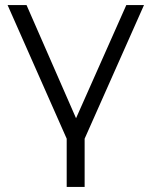

<svg xmlns="http://www.w3.org/2000/svg" viewBox="-20 -546 599 760"><path d="M244 3V194H315V3L550 -526H480L281 -78L85 -526H10Z"/></svg>

Font: Malon Grotesk
Style: Regular
Weight: 400
Designer: Julieta Ulanovsky
Foundry: Julieta Ulanovsky
Version: Version 7.200